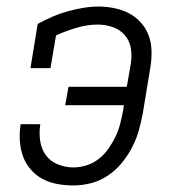

<svg xmlns="http://www.w3.org/2000/svg" viewBox="-20 -558 540 586"><path d="M204 8Q179 8 154.5 3.5Q130 -1 109.5 -12Q89 -23 73.5 -41Q58 -59 50 -81.5Q42 -104 40.5 -129Q39 -154 43 -179Q43 -179 43 -179Q43 -179 43 -179H103Q103 -179 103 -179Q103 -179 103 -179Q103 -179 103 -179Q103 -179 103 -179Q99 -154 102.5 -129Q106 -104 119.5 -85Q133 -66 156 -56.5Q179 -47 204 -47Q224 -47 244.5 -53.5Q265 -60 282 -73.5Q299 -87 311.5 -105Q324 -123 333 -142Q342 -161 347 -181Q352 -201 356 -222L358 -237H179L189 -293H367L379 -362Q383 -386 379.5 -409.5Q376 -433 361.5 -450Q347 -467 325 -475Q303 -483 279 -483Q247 -483 214.5 -473.5Q182 -464 151 -450L134 -350H73L95 -485Q117 -497 140 -507Q163 -517 186.5 -523.5Q210 -530 234 -534Q258 -538 281 -538Q305 -538 329.5 -533Q354 -528 374.5 -517Q395 -506 410.5 -488.5Q426 -471 434 -449Q442 -427 442.5 -402Q443 -377 439 -353L416 -213Q411 -186 403.5 -159.5Q396 -133 383 -108Q370 -83 351.5 -60.5Q333 -38 309 -22Q285 -6 258 1Q231 8 204 8Z"/></svg>

Font: Iosevka Slab Light
Style: Italic
Weight: 300
Italic angle: -9°
Monospace: yes
Designer: Belleve Invis
Foundry: Belleve Invis
Version: Version 11.1.1; ttfautohint (v1.8.3)